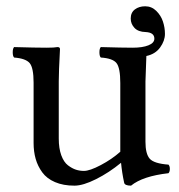

<svg xmlns="http://www.w3.org/2000/svg" viewBox="-20 -581 571 611"><path d="M445.8 -402.8Q442.9 -331.1 442.9 -321.8V-129.9Q442.9 -91.3 456.5 -75.9Q470.2 -60.5 516.1 -57.1Q520.5 -52.7 520.5 -43.5Q520.5 -34.2 516.1 -29.8Q434.1 -20.5 397 9.8Q376.5 9.8 375 0Q368.2 -31.2 365.2 -63Q327.1 -31.7 285.9 -11Q244.6 9.8 216.8 9.8Q181.2 9.8 155 -1.5Q128.9 -12.7 114.5 -32.5Q100.1 -52.2 93.5 -75.4Q86.9 -98.6 86.9 -126V-317.9Q86.9 -365.2 74.5 -380.1Q62 -395 24.9 -397.9Q20.5 -402.3 20.5 -414.6Q20.5 -426.8 24.9 -431.2Q93.3 -429.2 127.9 -429.2Q153.3 -429.2 163.1 -431.2Q170.9 -431.2 170.9 -424.8Q167 -351.6 167 -321.8V-140.1Q167 -108.9 175 -86.9Q183.1 -64.9 196.3 -54.9Q209.5 -44.9 221.7 -41Q233.9 -37.1 247.1 -37.1Q265.6 -37.1 300.8 -55.7Q335.9 -74.2 362.8 -98.1V-124V-316.9Q362.8 -365.2 350.6 -380.4Q338.4 -395.5 300.8 -397.9Q296.4 -402.3 296.4 -414.6Q296.4 -426.8 300.8 -431.2Q369.1 -429.2 401.9 -429.2Q433.6 -429.2 452.4 -436.8Q471.2 -444.3 471.2 -458Q471.2 -477.5 443.8 -479Q419.9 -479.5 408 -492.2Q396 -504.9 396 -522Q396 -541 409.2 -551Q422.4 -561 441.9 -561Q462.4 -561 477.3 -546.4Q492.2 -531.7 498.5 -512.5Q504.9 -493.2 504.9 -473.1Q504.9 -451.2 489.5 -429.9Q474.1 -408.7 445.8 -402.8Z"/></svg>

Font: Common Serif
Style: Regular
Weight: 400
Designer: Philipp H. Poll, Khaled Hosny
Foundry: Stefan Peev, Context Ltd.
Version: Version 1.026